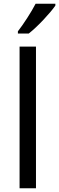

<svg xmlns="http://www.w3.org/2000/svg" viewBox="-20 -1010 317 1030"><path d="M277 -980V-990H171C148 -945 105 -879 76 -842V-830H134C181 -866 252 -943 277 -980ZM173 0V-760H85V0Z"/></svg>

Font: Noto Sans Arabic
Style: Regular
Weight: 400
Designer: Monotype Design Team, Nadine Chahine, Nizar Qandah and Khaled Hosny
Foundry: Monotype Imaging Inc.
Version: Version 2.012